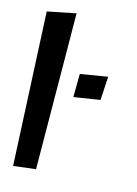

<svg xmlns="http://www.w3.org/2000/svg" viewBox="-175 -724 583 818"><g transform="rotate(15 117.0 -315.0)"><path d="M64 22 59 -664 -66 -639 -34 34ZM253 -334 259 -438 139 -418 138 -316Z"/></g></svg>

Font: Gamestation Warped
Style: Regular
Weight: 400
Designer: Jonas Hecksher
Foundry: Jonas Hecksher, Playtypeª, e-types AS
Version: Version 1.003